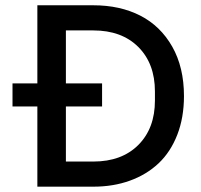

<svg xmlns="http://www.w3.org/2000/svg" viewBox="-20 -700 755 720"><path d="M120.1 0V-300.8H26.9V-387.2H120.1V-680.2H330.1Q430.2 -680.2 506.1 -641.4Q582 -602.5 626 -524.9Q669.9 -447.3 669.9 -339.8Q669.9 -259.3 644.8 -194.6Q619.6 -129.9 574.5 -87.4Q529.3 -44.9 467 -22.5Q404.8 0 330.1 0ZM227.1 -94.2H330.1Q436.5 -94.2 498.8 -156.5Q561 -218.8 561 -323.2V-356.9Q561 -461.4 498.8 -523.7Q436.5 -585.9 330.1 -585.9H227.1V-387.2H362.8V-300.8H227.1Z"/></svg>

Font: TASA Orbiter Text Medium
Style: Regular
Weight: 500
Designer: Weizhong Zhang
Version: Version 1.000;Glyphs 3.1.2 (3151)